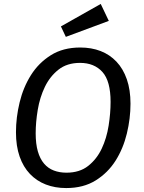

<svg xmlns="http://www.w3.org/2000/svg" viewBox="-20 -942 728 974"><path d="M642 -416Q642 -341 623.5 -264.5Q605 -188 566 -126.5Q527 -65 465 -26.5Q403 12 316 12Q259 12 212.5 -6Q166 -24 132 -59.5Q98 -95 79.5 -148Q61 -201 61 -271Q61 -346 79.5 -422.5Q98 -499 137 -561Q176 -623 238 -662Q300 -701 387 -701Q444 -701 490.5 -683Q537 -665 571 -629Q605 -593 623.5 -539.5Q642 -486 642 -416ZM317 -66Q384 -66 427.5 -100.5Q471 -135 496 -188Q521 -241 531 -304.5Q541 -368 541 -425Q541 -531 499.5 -577Q458 -623 386 -623Q320 -623 276.5 -588.5Q233 -554 207.5 -501Q182 -448 171.5 -385Q161 -322 161 -266Q161 -212 172 -174Q183 -136 203.5 -112Q224 -88 253 -77Q282 -66 317 -66ZM289 -808 491 -922 532 -836 314 -755Z"/></svg>

Font: Yekcdsyqcyvpieeyorgstswgcgt
Style: Regular
Weight: 400
Italic angle: -8°
Designer: Carrois Corporate & Edenspiekermann
Foundry: Carrois Corporate GbR & Edenspiekermann AG
Version: Version 2.001